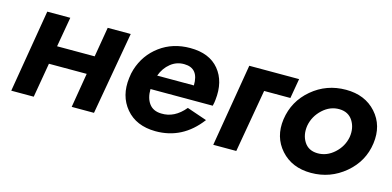

<svg xmlns="http://www.w3.org/2000/svg" viewBox="-53 -745 2107 1031"><g transform="rotate(15 1001.0 -230.0)"><path d="M111 -460H239L210 -294H419L447 -460H575L494 0H370L402 -192H192L159 0H34Z M1085 -118Q988 11 837 10Q730 9 672.5 -59.5Q615 -128 628 -230Q631 -257 638 -279Q665 -365 736 -417.5Q807 -470 904 -470Q1011 -470 1064.5 -405Q1118 -340 1106 -236Q1105 -222 1100 -202H754Q753 -152 775.5 -121.5Q798 -91 843 -90Q917 -87 974 -156ZM896 -378Q853 -379 819.5 -352Q786 -325 770 -281H974Q976 -377 896 -378Z M1234 -460H1511L1492 -350H1346L1285 0H1157Z M1486 -230Q1501 -334 1581.5 -402Q1662 -470 1770 -470Q1876 -470 1938 -401Q2000 -332 1986 -230Q1972 -127 1890.5 -58.5Q1809 10 1702 10Q1596 10 1534 -59.5Q1472 -129 1486 -230ZM1618 -230Q1610 -178 1634 -140Q1658 -102 1708 -101Q1760 -100 1802 -138Q1844 -176 1854 -230Q1862 -282 1837.5 -320.5Q1813 -359 1763 -360Q1711 -361 1669.5 -322.5Q1628 -284 1618 -230Z"/></g></svg>

Font: Jost* 600 Semi
Style: Italic
Weight: 600
Italic angle: -10°
Version: Version 3.500